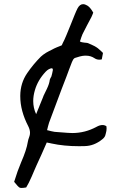

<svg xmlns="http://www.w3.org/2000/svg" viewBox="-20 -719 596 934"><path d="M188.5 -244.1Q191.4 -253.4 197.8 -265.6L208 -286.6Q220.2 -312 222.2 -331.1Q222.7 -334 225.6 -339.4L228 -343.3L230 -347.2Q234.4 -362.3 237.3 -378.9V-379.9Q237.3 -380.9 236.3 -382.8L234.9 -385.3L233.9 -387.2Q217.3 -386.2 202.1 -370.1Q164.1 -329.6 149.9 -280.8Q141.6 -252.9 141.6 -227.5Q141.6 -193.8 155.8 -163.6Q159.7 -173.3 165 -186.5L169.4 -196.8L173.3 -207Q183.1 -229.5 188.5 -244.1ZM498.5 -94.7Q498.5 -88.9 497.6 -82.5L495.1 -71.3L492.2 -60.5Q490.7 -55.2 486.3 -49.8Q482.9 -45.4 477.1 -41Q438 -9.3 392.6 -8.3Q378.4 -7.8 364.7 -7.8Q291 -7.8 230.5 -21L219.7 -23.4L213.9 -24.4L207.5 -25.9L182.6 30.8Q168 64 157.2 86.4L145.5 113.3L133.8 140.6Q119.6 173.3 107.4 192.9Q93.3 195.3 85 195.3Q78.6 195.3 75.7 193.8Q68.4 190.4 48.8 165.5Q65.9 109.9 82.5 71.3Q109.4 9.8 115.2 -28.3Q117.2 -40.5 122.1 -52.7Q126 -62.5 126 -72.8Q126 -87.9 117.7 -104.5Q78.6 -179.7 78.6 -250.5V-253.9Q79.1 -314.9 112.3 -363.3Q141.6 -406.2 178.7 -443.4Q188.5 -452.6 204.1 -462.4L218.3 -470.2L232.9 -477.5Q242.2 -482.9 256.3 -488.8L268.6 -493.7L280.3 -498.5L286.6 -512.2L293 -524.9Q299.3 -539.1 303.2 -548.3L323.2 -597.2L342.8 -646Q351.1 -666.5 357.4 -678.7Q368.2 -698.7 384.3 -698.7Q393.6 -698.7 404.8 -691.9Q418.9 -683.6 433.6 -657.7L429.7 -647.5L424.8 -636.2L402.8 -594.7L381.3 -552.7Q378.4 -546.4 375 -536.1L372.1 -526.9L368.7 -517.6Q376 -512.7 390.1 -511.7L400.4 -510.7Q406.2 -510.3 410.2 -508.3L429.7 -499.5Q440.9 -494.6 448.2 -489.7Q455.6 -485.4 464.8 -476.6L473.1 -469.2L481 -461.4Q476.6 -438.5 475.1 -430.2Q468.8 -428.7 462.9 -428.7Q450.2 -428.7 439.5 -436Q421.4 -448.2 398.4 -448.2H392.1Q381.3 -447.8 368.2 -444.3L344.2 -437Q340.3 -435.5 335.9 -429.2Q333 -424.8 330.1 -417.5L316.4 -381.8L303.2 -346.2L279.8 -285.6L218.8 -122.6Q216.3 -116.2 213.9 -105.5L209 -85.9L218.8 -83.5L228 -81.1Q238.8 -78.6 245.6 -77.6L309.1 -72.8Q320.3 -71.8 331.5 -71.8Q394 -71.8 449.7 -102.1Q465.3 -110.8 478.5 -110.8Q488.8 -110.8 497.6 -105Q498.5 -100.1 498.5 -94.7Z"/></svg>

Font: Kurland
Style: Regular
Weight: 400
Designer: GGBot
Version: 0.22